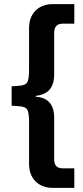

<svg xmlns="http://www.w3.org/2000/svg" viewBox="-20 -725 400 925"><path d="M233 180Q183 180 151.5 149Q120 118 120 63V-139Q120 -180 112 -195.5Q104 -211 74 -213L36 -216V-309L74 -312Q104 -314 112 -330Q120 -346 120 -387V-588Q120 -643 151.5 -674Q183 -705 233 -705H338V-611H281Q262 -611 251.5 -600Q241 -589 241 -567V-366Q241 -338 232.5 -316Q224 -294 204.5 -280.5Q185 -267 152 -263V-259Q185 -257 204.5 -243.5Q224 -230 232.5 -208.5Q241 -187 241 -159V42Q241 65 251.5 75.5Q262 86 281 86H338V180Z"/></svg>

Font: Nunito Sans 7pt Condensed
Style: Bold
Weight: 700
Width: 3
Designer: Vernon Adams
Foundry: Vernon Adams
Version: Version 3.101;gftools[0.9.27]